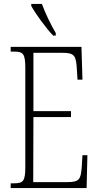

<svg xmlns="http://www.w3.org/2000/svg" viewBox="-20 -951 500 971"><path d="M249 -771H262V-784C239 -822 208 -886 192 -931H138V-921C157 -886 213 -807 249 -771ZM34 0H418L422 -166H397L393 -102C388 -45 382 -30 320 -30H148L149 -359H339V-389H149V-684H294C358 -684 365 -670 369 -596L372 -548H397L392 -714H34V-690H51C98 -690 108 -679 108 -605V-108C108 -35 98 -24 51 -24H34Z"/></svg>

Font: Noto Serif Georgian ExtraCondensed ExtraLight
Style: Regular
Weight: 200
Width: 2
Designer: Monotype Design Team, Akaki Razmadze
Foundry: Google LLC
Version: Version 2.003